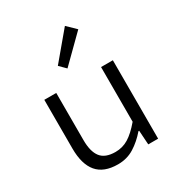

<svg xmlns="http://www.w3.org/2000/svg" viewBox="-201 -995 1068 1143"><g transform="rotate(-30 333.5 -423.0)"><path d="M276.9 13.2Q180.2 13.2 134 -41.7Q87.9 -96.7 87.9 -204.1V-539.1H169.9V-214.8Q169.9 -135.7 200.2 -96.9Q230.5 -58.1 300.8 -58.1Q349.6 -58.1 390.1 -82.8Q430.7 -107.4 478 -163.1V-539.1H559.1V0H491.2L484.9 -97.2H480Q438 -48.3 388.7 -17.6Q339.4 13.2 276.9 13.2ZM300.8 -631.8 258.8 -673.8 414.1 -858.9 473.1 -801.8Z"/></g></svg>

Font: Shanggu Mono N
Style: Regular
Weight: 350
Designer: GuiWonder
Version: Version 1.021